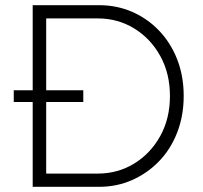

<svg xmlns="http://www.w3.org/2000/svg" viewBox="-20 -720 781 740"><path d="M106 0V-327H33V-372H106V-700H362Q430 -700 489 -674.5Q548 -649 593 -602Q638 -555 663 -491Q688 -427 688 -350Q688 -274 663 -209.5Q638 -145 593 -98.5Q548 -52 489 -26Q430 0 362 0ZM301 -327H158V-51H357Q434 -51 497 -89.5Q560 -128 597.5 -195.5Q635 -263 635 -350Q635 -437 597.5 -504.5Q560 -572 497 -610.5Q434 -649 357 -649H158V-372H301Z"/></svg>

Font: Readex Pro ExtraLight
Style: Regular
Weight: 200
Designer: Bonnie Shaver-Troup, Thomas Jockin
Foundry: Lexend
Version: Version 1.203; ttfautohint (v1.8.3)